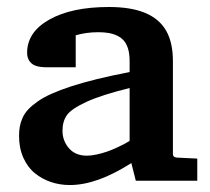

<svg xmlns="http://www.w3.org/2000/svg" viewBox="-20 -514 598 546"><path d="M157.7 -142.1Q157.7 -113.8 176 -92.5Q194.3 -71.3 227.1 -71.3Q239.7 -71.3 255.1 -74.7Q270.5 -78.1 283.4 -82.5Q296.4 -86.9 310.3 -93.3Q324.2 -99.6 332.5 -104Q340.8 -108.4 348.6 -113.3V-263.7Q269 -244.1 226.1 -224.4Q183.1 -204.6 170.4 -186.8Q157.7 -168.9 157.7 -142.1ZM57.1 -363.8Q57.1 -422.9 120.6 -458.5Q184.1 -494.1 289.6 -494.1Q352.5 -494.1 392.8 -477.3Q433.1 -460.4 452.4 -426.8Q471.7 -393.1 471.7 -340.8V-75.7Q471.7 -71.8 473.9 -69.3Q476.1 -66.9 481.9 -65.9L541 -63V0H366.2L353.5 -50.3Q255.9 12.2 178.7 12.2Q150.4 12.2 125 3.7Q99.6 -4.9 79.1 -21.5Q58.6 -38.1 46.4 -65.4Q34.2 -92.8 34.2 -127.4Q34.2 -142.6 36.4 -154.5Q38.6 -166.5 44.4 -179.4Q50.3 -192.4 60.8 -203.4Q71.3 -214.4 87.6 -225.8Q104 -237.3 127.7 -247.8Q151.4 -258.3 182.9 -268.6Q214.4 -278.8 255.9 -289.1Q297.4 -299.3 348.6 -309.1V-340.3Q348.6 -359.9 344.5 -374.3Q340.3 -388.7 332.8 -397.7Q325.2 -406.7 313.5 -412.4Q301.8 -418 288.8 -420.2Q275.9 -422.4 259.8 -422.4Q242.2 -422.4 226.1 -420.2Q210 -418 195.3 -413.6V-322.8H106.4Q85.4 -323.7 74.7 -330.1Q62.5 -337.4 58.6 -351.6Q57.1 -357.4 57.1 -363.8Z"/></svg>

Font: TAML ThiruValluvar
Style: Bold
Weight: 400
Version: Version 0.271; dev 7ad24fM